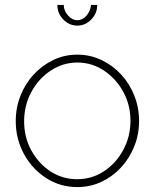

<svg xmlns="http://www.w3.org/2000/svg" viewBox="-20 -750 629 780"><path d="M294 10Q224 10 167 -27Q110 -64 77 -125Q44 -186 44 -258Q44 -313 63.5 -362Q83 -411 117.5 -448Q152 -485 197 -506.5Q242 -528 294 -528Q346 -528 391.5 -506.5Q437 -485 471.5 -448Q506 -411 525.5 -362Q545 -313 545 -258Q545 -204 525.5 -155.5Q506 -107 472 -70Q438 -33 392.5 -11.5Q347 10 294 10ZM78 -257Q78 -192 107.5 -138.5Q137 -85 185.5 -53.5Q234 -22 293 -22Q353 -22 402 -54Q451 -86 480.5 -140.5Q510 -195 510 -259Q510 -324 480.5 -377.5Q451 -431 402 -463.5Q353 -496 294 -496Q236 -496 186.5 -463.5Q137 -431 107.5 -376.5Q78 -322 78 -257ZM294 -668Q315 -668 331 -686Q347 -704 350 -730H375Q375 -696 351 -671Q327 -646 294 -646Q261 -646 237 -671Q213 -696 213 -730H239Q239 -707 256 -687.5Q273 -668 294 -668Z"/></svg>

Font: Raleway ExtraLight
Style: Regular
Weight: 200
Designer: Matt McInerney, Pablo Impallari, Rodrigo Fuenzalida
Foundry: Matt McInerney, Pablo Impallari, Rodrigo Fuenzalida
Version: Version 4.026